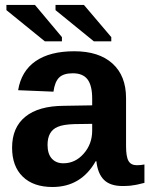

<svg xmlns="http://www.w3.org/2000/svg" viewBox="-20 -745 603 775"><path d="M191.9 9.8Q114.7 9.8 71.8 -32Q28.8 -73.7 28.8 -148.9Q28.8 -230.5 82.3 -273.9Q135.7 -317.4 237.8 -317.9L352.1 -319.8V-347.2Q352.1 -399.4 333.5 -424.3Q314.9 -449.2 273.9 -449.2Q236.3 -449.2 218.8 -432.1Q201.2 -415 195.8 -375L53.2 -380.9Q65.9 -458 123.5 -498Q181.2 -538.1 279.8 -538.1Q379.4 -538.1 434.1 -488.5Q488.8 -439 488.8 -349.1V-155.8Q488.8 -112.3 498.8 -95.2Q508.8 -78.1 532.2 -78.1Q548.3 -78.1 563 -81.1V-6.8Q560.1 -6.3 552.5 -4.4Q544.9 -2.4 542.7 -2Q540.5 -1.5 534.2 0Q527.8 1.5 525.1 1.7Q522.5 2 516.8 2.9Q511.2 3.9 507.3 4.4Q503.4 4.9 497.8 5.1Q492.2 5.4 486.8 5.6Q481.4 5.9 475.1 5.9Q424.8 5.9 399.7 -19Q374.5 -43.9 369.1 -94.2H366.2Q307.1 9.8 191.9 9.8ZM352.1 -217.8V-245.1L280.8 -244.1Q234.9 -242.7 212.9 -232.9Q171.9 -215.8 171.9 -160.2Q171.9 -124 189 -105Q206.1 -85.9 235.8 -85.9Q283.7 -85.9 317.9 -124.8Q352.1 -163.6 352.1 -217.8ZM358.9 -578.1 204.1 -704.1V-725.1H318.8L429.2 -595.2V-578.1ZM161.1 -578.1 5.9 -704.1V-725.1H121.1L230 -595.2V-578.1Z"/></svg>

Font: Libra Sans Modern
Style: Bold
Weight: 700
Foundry: Stefan Peev, Context Ltd
Version: Version 1.000